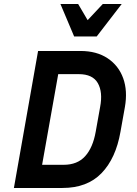

<svg xmlns="http://www.w3.org/2000/svg" viewBox="-20 -933 679 953"><path d="M49 0 169 -680H379Q460 -680 514.5 -643.5Q569 -607 591.5 -544.5Q614 -482 600 -402L578 -279Q555 -147 484 -73.5Q413 0 290 0ZM371 -565H269L189 -115H296Q364 -115 402.5 -157.5Q441 -200 455 -279L477 -402Q491 -476 465.5 -520.5Q440 -565 371 -565ZM584 -913 460 -752H348L280 -913H368L415 -833L490 -913Z"/></svg>

Font: Inria Sans
Style: Bold Italic
Weight: 700
Italic angle: -10°
Designer: Black Foundry Team
Foundry: Black Foundry
Version: Version 1.2; ttfautohint (v1.8.3)